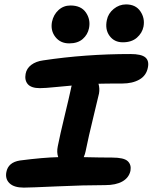

<svg xmlns="http://www.w3.org/2000/svg" viewBox="-20 -875 693 871"><path d="M537.1 -683.1Q498.5 -683.1 477.1 -712.2Q455.6 -741.2 464.8 -784.2Q470.7 -814 495.8 -834.5Q521 -855 551.8 -855Q595.7 -855 616.9 -823.5Q638.2 -792 630.9 -753.9Q625 -725.1 601.1 -704.1Q577.1 -683.1 537.1 -683.1ZM293.9 -678.2Q253.9 -678.2 231.2 -707.3Q208.5 -736.3 215.8 -775.9Q222.7 -808.6 245.4 -829.3Q268.1 -850.1 299.8 -850.1Q347.7 -850.1 369.6 -818.4Q391.6 -786.6 383.8 -747.1Q377.9 -717.8 355.2 -698Q332.5 -678.2 293.9 -678.2ZM87.9 -23.9Q43.9 -23.9 23.4 -43.5Q2.9 -63 8.8 -94.2Q17.1 -138.7 70.8 -147Q176.3 -160.6 244.1 -162.1Q236.3 -184.1 242.2 -211.9Q252.4 -263.7 273.7 -351.6Q294.9 -439.5 300.8 -467.8Q301.3 -471.7 303 -478.5Q304.7 -485.4 305.2 -486.8Q284.2 -485.4 234.1 -480.2Q184.1 -475.1 161.1 -475.1Q122.1 -475.1 106.4 -492.9Q90.8 -510.7 96.2 -540Q100.6 -564.5 121.8 -580.6Q143.1 -596.7 175.8 -601.1Q367.7 -629.9 571.8 -629.9Q621.1 -629.9 639.2 -614.7Q657.2 -599.6 650.9 -568.8Q644 -532.2 612.5 -514.2Q581.1 -496.1 534.2 -496.1Q457.5 -496.1 426.8 -495.1Q433.1 -473.1 429.2 -451.2Q425.8 -434.6 403.8 -345Q381.8 -255.4 368.2 -188Q365.7 -175.8 359.9 -162.1Q438 -160.2 488.8 -160.2Q542 -160.2 559.3 -144Q576.7 -127.9 571.8 -100.1Q564.9 -68.8 535.4 -52Q505.9 -35.2 457 -35.2Q361.3 -35.2 238 -29.5Q114.7 -23.9 87.9 -23.9Z"/></svg>

Font: Shantell Sans Irregular Bouncy
Style: Italic
Weight: 600
Italic angle: -11.31°
Designer: Stephen Nixon, Anya Danilova, Shantell Martin
Foundry: Arrow Type
Version: Version 1.006;[9816181b4]